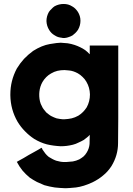

<svg xmlns="http://www.w3.org/2000/svg" viewBox="-20 -744 686 987"><path d="M306.6 -548.8Q304.7 -548.8 302.7 -548.8Q299.8 -548.8 297.9 -549.8Q288.1 -550.8 278.3 -553.7Q269.5 -556.6 260.7 -562.5Q252 -567.4 245.1 -574.2Q238.3 -581.1 233.4 -588.9Q219.7 -610.4 218.8 -635.7Q218.8 -660.2 231.4 -682.6Q237.3 -691.4 245.1 -698.2Q252 -706.1 260.7 -711.9Q271.5 -717.8 283.2 -720.7Q294.9 -723.6 306.6 -723.6Q319.3 -723.6 330.1 -720.7Q340.8 -717.8 351.6 -710.9Q360.4 -706.1 367.2 -699.2Q374 -692.4 379.9 -683.6Q393.6 -662.1 393.6 -637.7Q393.6 -612.3 380.9 -590.8Q375 -582 368.2 -575.2Q361.3 -568.4 353.5 -562.5Q343.8 -556.6 334 -553.7Q324.2 -549.8 313.5 -548.8Q312.5 -548.8 309.6 -548.8Q306.6 -548.8 306.6 -548.8ZM441.4 -464.8Q441.4 -465.8 441.4 -466.8Q441.4 -466.8 441.4 -467.8Q441.4 -472.7 441.4 -477.5Q441.4 -482.4 441.4 -487.3Q441.4 -493.2 441.4 -499Q441.4 -504.9 441.4 -509.8Q444.3 -509.8 447.3 -509.8Q449.2 -509.8 452.1 -509.8Q456.1 -509.8 460.9 -509.8Q464.8 -509.8 469.7 -509.8Q479.5 -509.8 489.3 -509.8Q499 -509.8 508.8 -509.8Q518.6 -509.8 528.3 -509.8Q538.1 -509.8 548.8 -509.8Q558.6 -509.8 568.4 -509.8Q578.1 -509.8 587.9 -509.8Q587.9 -507.8 587.9 -504.9Q587.9 -502.9 587.9 -500Q587.9 -446.3 587.9 -391.6Q587.9 -337.9 587.9 -283.2Q587.9 -246.1 587.9 -209Q587.9 -171.9 587.9 -134.8Q587.9 -72.3 586.9 -8.8Q586.9 54.7 552.7 110.4Q534.2 138.7 509.8 158.2Q485.4 178.7 455.1 193.4Q409.2 214.8 370.1 219.7Q331.1 223.6 316.4 223.6Q289.1 222.7 261.7 219.7Q235.4 215.8 208 208Q188.5 200.2 169.9 191.4Q151.4 181.6 133.8 169.9Q112.3 152.3 95.7 132.8Q79.1 112.3 66.4 87.9Q68.4 86.9 70.3 85.9Q72.3 85 75.2 83Q87.9 76.2 101.6 68.4Q114.3 60.5 127.9 52.7Q136.7 47.9 145.5 43Q154.3 38.1 163.1 33.2Q170.9 28.3 178.7 24.4Q185.5 19.5 193.4 15.6Q195.3 17.6 196.3 19.5Q197.3 22.5 198.2 24.4Q205.1 35.2 212.9 44.9Q219.7 53.7 230.5 62.5Q239.3 68.4 249 73.2Q257.8 78.1 268.6 82Q292 88.9 309.6 88.9Q327.1 88.9 320.3 88.9Q338.9 87.9 354.5 85.9Q371.1 83 387.7 75.2Q399.4 68.4 409.2 60.5Q418.9 51.8 425.8 40Q438.5 19.5 440.4 -3.9Q441.4 -26.4 441.4 -49.8Q441.4 -50.8 441.4 -50.8Q441.4 -50.8 441.4 -50.8Q434.6 -43 426.8 -37.1Q418 -30.3 410.2 -24.4Q396.5 -16.6 382.8 -10.7Q370.1 -3.9 354.5 0Q338.9 3.9 323.2 5.9Q307.6 7.8 292 7.8Q253.9 5.9 220.7 -2Q187.5 -10.7 155.3 -30.3Q128.9 -47.9 108.4 -69.3Q86.9 -90.8 70.3 -118.2Q34.2 -180.7 33.2 -253.9Q33.2 -256.8 33.2 -258.8Q33.2 -329.1 66.4 -391.6Q83 -418.9 103.5 -441.4Q125 -463.9 150.4 -482.4Q195.3 -510.7 236.3 -517.6Q276.4 -524.4 292 -524.4Q310.5 -523.4 328.1 -521.5Q346.7 -518.6 364.3 -512.7Q378.9 -507.8 392.6 -501Q405.3 -495.1 418 -486.3Q423.8 -481.4 429.7 -476.6Q435.5 -471.7 440.4 -465.8Q441.4 -465.8 441.4 -465.8Q441.4 -464.8 441.4 -464.8ZM311.5 -383.8Q293 -383.8 275.4 -379.9Q258.8 -376 242.2 -366.2Q228.5 -358.4 217.8 -347.7Q206.1 -335.9 198.2 -322.3Q185.5 -299.8 182.6 -273.4Q179.7 -248 185.5 -222.7Q187.5 -215.8 189.5 -210Q192.4 -204.1 195.3 -198.2Q199.2 -188.5 205.1 -181.6Q210.9 -173.8 217.8 -166Q224.6 -160.2 231.4 -155.3Q237.3 -150.4 245.1 -146.5Q251 -143.6 257.8 -140.6Q263.7 -138.7 270.5 -135.7Q289.1 -131.8 301.8 -130.9Q314.5 -130.9 311.5 -130.9Q331.1 -131.8 348.6 -135.7Q365.2 -139.6 382.8 -149.4Q395.5 -157.2 406.2 -168Q417 -178.7 425.8 -192.4Q442.4 -222.7 442.4 -258.8Q441.4 -294.9 423.8 -324.2Q416 -337.9 404.3 -348.6Q393.6 -359.4 379.9 -367.2Q356.4 -379.9 335 -381.8Q314.5 -383.8 311.5 -383.8Z"/></svg>

Font: LeFont
Style: Bold
Weight: 800
Designer: Leryon MEDIA
Version: Version 1.0